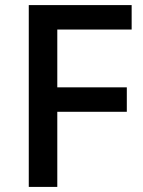

<svg xmlns="http://www.w3.org/2000/svg" viewBox="-20 -734 563 754"><path d="M205 0H93V-714H497V-618H205V-391H478V-295H205Z"/></svg>

Font: Noto Sans Oriya Medium
Style: Regular
Weight: 500
Version: Version 2.003